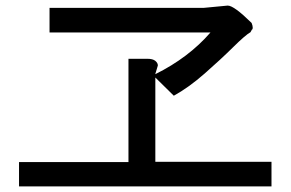

<svg xmlns="http://www.w3.org/2000/svg" viewBox="-20 -678 1040 686"><path d="M950 -12H48V-99H439V-468H506Q526 -468 535 -460.5Q544 -453 544 -444L535 -414V-413Q654 -472 732 -562H157V-650H709L793 -658H794Q816 -658 879 -596Q883 -586 883 -579Q883 -576 881 -571V-574L875 -563Q857 -553 813 -509.5Q769 -466 711.5 -415.5Q654 -365 601 -336L535 -401V-100H950Z"/></svg>

Font: cwTeXHei
Style: Medium
Weight: 500
Version: Version 1.17